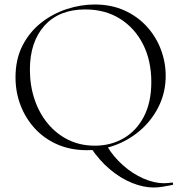

<svg xmlns="http://www.w3.org/2000/svg" viewBox="-20 -656 806 854"><path d="M456 -6Q485 42 527.5 79.5Q570 117 618 138Q666 159 709 159Q717 159 727.5 158Q738 157 745 156Q748 154 749.5 159.5Q751 165 749 166Q726 171 704 174.5Q682 178 663 178Q618 178 567 157.5Q516 137 468 96.5Q420 56 382 -2ZM366 12Q294 12 235.5 -13.5Q177 -39 135.5 -84Q94 -129 71.5 -187.5Q49 -246 49 -312Q49 -393 80.5 -454Q112 -515 164 -555.5Q216 -596 278 -616Q340 -636 401 -636Q475 -636 533.5 -609.5Q592 -583 633 -538Q674 -493 695.5 -436Q717 -379 717 -319Q717 -249 689 -189Q661 -129 612.5 -84Q564 -39 500.5 -13.5Q437 12 366 12ZM402 -8Q472 -8 529 -40.5Q586 -73 619.5 -136.5Q653 -200 653 -291Q653 -386 616.5 -458.5Q580 -531 514 -572.5Q448 -614 359 -614Q243 -614 178 -542Q113 -470 113 -346Q113 -276 133.5 -214.5Q154 -153 192.5 -106.5Q231 -60 284 -34Q337 -8 402 -8Z"/></svg>

Font: Cormorant Garamond Light Light
Style: Regular
Weight: 300
Version: Version 4.001